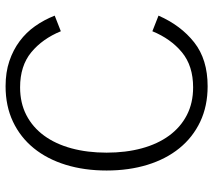

<svg xmlns="http://www.w3.org/2000/svg" viewBox="-58 -694 764 688"><g transform="rotate(-90 324.0 -350.0)"><path d="M355 -40Q432 -40 480.5 -80Q529 -120 556 -186L612 -164Q577 -84 516 -36Q455 12 359 12Q288 12 232 -14.5Q176 -41 137 -89Q98 -137 77.5 -203.5Q57 -270 57 -350Q57 -430 77.5 -496.5Q98 -563 137 -611Q176 -659 232 -685.5Q288 -712 359 -712Q409 -712 449 -698.5Q489 -685 520.5 -661.5Q552 -638 574.5 -606Q597 -574 612 -536L556 -514Q529 -580 480.5 -620Q432 -660 355 -660Q299 -660 255.5 -637.5Q212 -615 182 -574Q152 -533 136.5 -476Q121 -419 121 -350Q121 -281 136.5 -224Q152 -167 182 -126Q212 -85 255.5 -62.5Q299 -40 355 -40Z"/></g></svg>

Font: Post Grotesk Light
Style: Light
Weight: 300
Version: Version 1.0